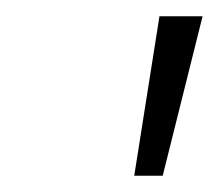

<svg xmlns="http://www.w3.org/2000/svg" viewBox="-20 -770 269 236"><path d="M145 -554 176 -750H229L180 -554Z"/></svg>

Font: Red Hat Text VF
Style: Italic
Weight: 300
Italic angle: -12°
Designer: Pentagram, MCKL
Foundry: Pentagram, MCKL
Version: Version 1.023